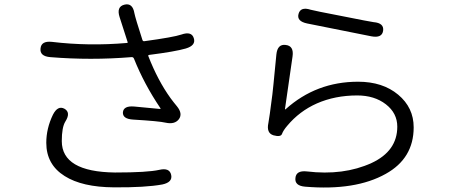

<svg xmlns="http://www.w3.org/2000/svg" viewBox="-20 -808 2040 867"><path d="M272 -13Q189 -65 189 -163Q189 -228 219 -290Q241 -333 271 -317Q301 -300 275 -259Q259 -233 259 -171Q259 -32 499 -29Q646 -29 699 -41Q746 -52 753 -18Q760 15 713 25Q637 39 494 38Q351 37 272 -13ZM788 -270Q769 -245 728 -254Q699 -261 581 -268Q533 -271 535 -301Q538 -331 586 -327L702 -316Q707 -316 704 -320Q631 -428 585 -543Q582 -551 573 -550Q390 -535 207 -550Q159 -554 163 -589Q166 -624 214 -619Q381 -599 553 -614Q558 -614 556 -619L520 -731Q505 -778 542 -787Q579 -796 587 -748Q591 -727 623 -628Q625 -621 632 -622Q764 -640 799 -652Q845 -668 855 -636Q866 -603 819 -589Q771 -575 653 -560Q648 -559 650 -554Q693 -444 750 -365Q764 -346 779 -328Q806 -295 788 -270Z M1358 35Q1310 31 1314 -4Q1317 -39 1365 -34Q1531 -14 1658 -72Q1774 -126 1774 -236Q1774 -297 1722.5 -337Q1671 -377 1593 -377Q1493 -377 1411 -341Q1332 -306 1277 -240Q1259 -219 1253.5 -203.5Q1248 -188 1215 -197Q1182 -207 1192 -253Q1196 -272 1210 -382Q1213 -405 1215 -429L1228 -562Q1233 -610 1270 -605Q1308 -601 1301 -553L1267 -317Q1266 -312 1270 -315Q1408 -439 1597 -439Q1708 -439 1778 -380.5Q1848 -322 1848 -233Q1848 -93 1722 -23Q1585 54 1358 35ZM1710 -669Q1705 -635 1657 -644L1367 -702Q1319 -712 1328 -745Q1337 -779 1383 -764Q1396 -760 1526 -735Q1651 -710 1667 -708Q1715 -704 1710 -669Z"/></svg>

Font: Resource Han Rounded JP Normal
Style: Regular
Weight: 350
Designer: Cyano Hao (round all glyphs); Ryoko NISHIZUKA 西塚涼子 (kana, bopomofo & ideographs); Paul D. Hunt (Latin, Greek & Cyrillic)
Foundry: Cyano Hao
Version: 0.990